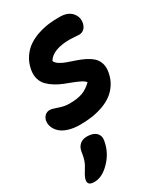

<svg xmlns="http://www.w3.org/2000/svg" viewBox="-268 -708 1045 1209"><g transform="rotate(-30 254.0 -103.0)"><path d="M148.9 44.9Q102.1 44.9 65.7 33.2Q29.3 21.5 9 2.4Q-11.2 -16.6 -20 -39.8Q-28.8 -63 -23.9 -86.9Q-20 -106 -5.9 -118.9Q8.3 -131.8 28.8 -131.8Q44.4 -131.8 82.8 -117.9Q121.1 -104 158.2 -104Q215.8 -104 252.7 -117.4Q289.6 -130.9 323.2 -164.1Q314.9 -175.8 293.2 -187Q271.5 -198.2 245.1 -208.3Q218.8 -218.3 188.7 -230Q158.7 -241.7 132.1 -258.1Q105.5 -274.4 85.2 -294.9Q64.9 -315.4 56.4 -345.7Q47.9 -376 55.2 -413.1Q64 -458 87.6 -492.9Q111.3 -527.8 142.8 -549.6Q174.3 -571.3 214.8 -585Q255.4 -598.6 295.4 -603.8Q335.4 -608.9 378.9 -607.9Q435.5 -607.4 463.4 -575.4Q491.2 -543.5 483.9 -502.9Q479 -477.1 463.6 -463.1Q448.2 -449.2 425.8 -449.2Q417.5 -449.2 397.2 -451.2Q377 -453.1 361.8 -453.1Q235.8 -453.1 198.2 -390.1Q204.6 -374 225.1 -360.8Q245.6 -347.7 272.2 -338.4Q298.8 -329.1 329.3 -318.8Q359.9 -308.6 387.5 -294.9Q415 -281.2 436 -262.9Q457 -244.6 466.3 -215.1Q475.6 -185.5 467.8 -147.9Q459.5 -105 437.5 -71.5Q415.5 -38.1 385.5 -16.4Q355.5 5.4 316.2 19.3Q276.9 33.2 235.8 39.1Q194.8 44.9 148.9 44.9ZM46.9 401.9Q21.5 401.9 11.2 391.8Q1 381.8 4.9 362.8Q9.3 341.8 29.8 310.1Q40 293.9 47.4 280Q54.7 266.1 58.8 252.7Q63 239.3 64.7 232.2Q66.4 225.1 68.8 210.7Q71.3 196.3 71.8 192.9Q77.1 164.1 96.7 147Q116.2 129.9 148.9 129.9Q193.4 129.9 215.3 152.3Q237.3 174.8 229 211.9Q213.4 297.9 145 358.9Q97.2 401.9 46.9 401.9Z"/></g></svg>

Font: Shantell Sans Irregular Bouncy
Style: Bold Italic
Weight: 700
Italic angle: -11.31°
Designer: Stephen Nixon, Anya Danilova, Shantell Martin
Foundry: Arrow Type
Version: Version 1.006;[9816181b4]